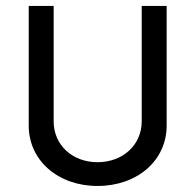

<svg xmlns="http://www.w3.org/2000/svg" viewBox="-20 -615 654 643"><path d="M306.6 7.8C439.9 7.8 538.1 -77.6 538.1 -194.3V-595.2H454.6V-208.5C454.6 -129.9 391.6 -71.8 306.6 -71.8C221.7 -71.8 159.7 -129.9 159.7 -208.5V-595.2H76.2V-194.3C76.2 -77.6 174.3 7.8 306.6 7.8Z"/></svg>

Font: Now Medium
Style: Regular
Weight: 500
Designer: Alfredo Marco Pradil
Foundry: Alfredo Marco Pradil
Version: Version 1.200;hotconv 1.0.109;makeotfexe 2.5.65596